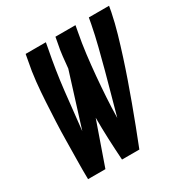

<svg xmlns="http://www.w3.org/2000/svg" viewBox="-156 -796 886 921"><g transform="rotate(-30 286.5 -335.0)"><path d="M166 0H70Q69 -53 70 -105.5Q71 -158 71.5 -211Q72 -264 74.5 -317Q77 -370 80 -423Q83 -476 88.5 -529.5Q94 -583 105 -637L111 -670H223L217 -637Q196 -530 184 -424.5Q172 -319 161 -213L253 -507Q256 -539 259.5 -571.5Q263 -604 270 -637L276 -670H387L381 -637Q370 -580 363 -523Q356 -466 351 -409.5Q346 -353 342.5 -296.5Q339 -240 338 -184Q353 -240 369 -296.5Q385 -353 400 -409.5Q415 -466 429.5 -523Q444 -580 455 -637L461 -670H573L567 -637Q556 -583 540.5 -529.5Q525 -476 508 -423Q491 -370 472.5 -317Q454 -264 434.5 -211Q415 -158 395 -105.5Q375 -53 354 0H258Q254 -59 251.5 -118Q249 -177 249 -237Z"/></g></svg>

Font: Lode Term
Style: Bold Italic
Weight: 700
Italic angle: -11°
Monospace: yes
Designer: Belleve Invis
Foundry: Belleve Invis
Version: Version 29.2.0